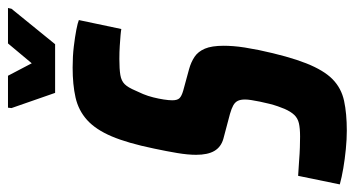

<svg xmlns="http://www.w3.org/2000/svg" viewBox="-252 -674 910 493"><g transform="rotate(-90 203.5 -427.0)"><path d="M115 8Q93 8 67.5 5.5Q42 3 18.5 -1Q-5 -5 -23 -10L-1 -117Q19 -116 37.5 -114.5Q56 -113 72 -112.5Q88 -112 100 -112Q121 -112 134 -115Q147 -118 155.5 -127Q164 -136 171 -152Q174 -159 177.5 -169Q181 -179 184 -191Q187 -203 189.5 -215Q192 -227 193.5 -237Q195 -247 195 -253Q195 -265 191.5 -272Q188 -279 180 -283.5Q172 -288 158 -292L94 -309Q73 -315 63 -332Q53 -349 53 -379Q53 -400 57.5 -427Q62 -454 69 -487Q83 -555 100.5 -596Q118 -637 142.5 -659Q167 -681 200 -688.5Q233 -696 277 -696Q306 -696 331 -693Q356 -690 374 -686.5Q392 -683 399 -680L376 -571Q371 -572 359.5 -573Q348 -574 332.5 -575Q317 -576 299 -576Q273 -576 258 -573.5Q243 -571 234.5 -562.5Q226 -554 218 -535Q214 -527 209 -515Q204 -503 200.5 -489Q197 -475 195 -462Q193 -449 193 -440Q193 -427 198.5 -421.5Q204 -416 218 -412L273 -397Q291 -392 304.5 -383Q318 -374 325.5 -356.5Q333 -339 333 -308Q333 -297 332 -283.5Q331 -270 328.5 -254Q326 -238 322 -218Q306 -142 288 -96.5Q270 -51 247 -28.5Q224 -6 191.5 1Q159 8 115 8ZM212 -741 173 -853 174 -862H256L288 -801L339 -862H430L428 -853L337 -741Z"/></g></svg>

Font: Saira ExtraCondensed ExtraBold
Style: Italic
Weight: 800
Width: 2
Italic angle: -12°
Designer: Hector Gatti with collaboration of the Omnibus-Type team
Foundry: Omnibus-Type
Version: Version 1.101